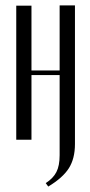

<svg xmlns="http://www.w3.org/2000/svg" viewBox="-20 -516 332 709"><path d="M40 -495.1H96.2V-255.9H200.2V-496.1H256.8V16.1Q256.8 69.3 234.4 105Q211.9 140.6 158.2 172.9L148.9 160.2Q176.3 142.6 188.2 119.4Q200.2 96.2 200.2 57.1V-238.8H96.2V0H40Z"/></svg>

Font: Moniqa Narrow Heading
Style: Regular
Weight: 400
Width: 4
Designer: Rajesh Rajput
Foundry: Rajesh Rajput
Version: Version 1.000